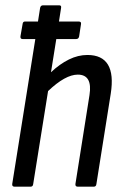

<svg xmlns="http://www.w3.org/2000/svg" viewBox="-20 -703 464 723"><path d="M35 0Q25 0 26 -10L113 -556H65Q56 -556 57 -566L65 -612Q66 -622 74 -622H123L131 -673Q133 -683 142 -683H203Q212 -683 210 -673L202 -622H276Q287 -622 285 -612L278 -566Q276 -556 267 -556H192L172 -431Q205 -462 239.5 -479Q274 -496 309 -496Q420 -496 397 -350L343 -10Q342 0 333 0H273Q263 0 264 -10L317 -345Q329 -422 273 -422Q226 -422 161 -360L105 -10Q104 0 95 0Z"/></svg>

Font: Sofia Sans Condensed Medium
Style: Italic
Weight: 500
Italic angle: -9°
Designer: Botio Nikoltchev, Ani Petrova
Foundry: lettersoup
Version: Version 4.101; ttfautohint (v1.8.4.7-5d5b)